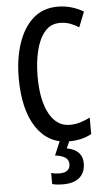

<svg xmlns="http://www.w3.org/2000/svg" viewBox="-63 -765 583 1044"><g transform="rotate(-5 228.5 -242.5)"><path d="M297 -636Q246 -636 214 -598Q182 -560 166.5 -496.5Q151 -433 151 -356Q151 -226 191.5 -152.5Q232 -79 303 -79Q333 -79 360.5 -87.5Q388 -96 414 -109V-19Q362 10 290 10Q177 10 112.5 -87Q48 -184 48 -357Q48 -460 75.5 -543.5Q103 -627 157 -676Q211 -725 292 -725Q367 -725 433 -686L400 -603Q377 -618 351.5 -627Q326 -636 297 -636ZM360 135Q360 186 328.5 213Q297 240 240 240Q201 240 179 233V173Q201 179 224 179Q254 179 268 167Q282 155 282 134Q282 109 262.5 96.5Q243 84 208 80L242 0H296L275 47Q360 63 360 135Z"/></g></svg>

Font: Noto Sans Lao Looped ExtraCondensed Medium
Style: Regular
Weight: 500
Width: 2
Designer: Mark Frömberg, Ben Mitchell
Foundry: The Fontpad Ltd
Version: Version 1.002; ttfautohint (v1.8.4.7-5d5b)